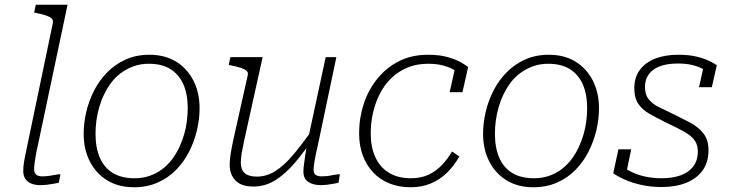

<svg xmlns="http://www.w3.org/2000/svg" viewBox="-20 -778 3076 810"><path d="M203 -681Q205 -693 198 -700Q191 -707 175 -712.5Q159 -718 134 -723L124 -725L131 -758H265L141 -171Q135 -146 131.5 -125.5Q128 -105 126 -90Q124 -75 124 -64Q124 -48 133 -41Q142 -34 157 -34Q173 -34 187 -36Q201 -38 213.5 -40.5Q226 -43 235 -43L228 -7Q218 -5 204.5 -2.5Q191 0 177 1.5Q163 3 148 3Q128 3 112 -3.5Q96 -10 87 -23.5Q78 -37 78 -57Q78 -73 81 -92.5Q84 -112 89.5 -137Q95 -162 101 -192Z M737 -158Q749 -184 757 -211.5Q765 -239 768.5 -267.5Q772 -296 772 -321Q772 -381 753.5 -422.5Q735 -464 699 -486.5Q663 -509 608 -509Q573 -509 544 -498.5Q515 -488 491 -470.5Q467 -453 449 -429Q431 -405 418 -377Q406 -352 398 -323.5Q390 -295 386.5 -267.5Q383 -240 383 -213Q383 -154 401.5 -112Q420 -70 456.5 -48Q493 -26 547 -26Q582 -26 611 -36Q640 -46 664 -64Q688 -82 706 -106Q724 -130 737 -158ZM333 -213Q333 -259 344 -306Q355 -353 377 -396Q399 -439 432.5 -473Q466 -507 510.5 -527Q555 -547 610 -547Q676 -547 723 -518Q770 -489 796 -438Q822 -387 822 -321Q822 -276 811 -229Q800 -182 778 -138.5Q756 -95 722.5 -61Q689 -27 644.5 -7.5Q600 12 545 12Q480 12 432.5 -17Q385 -46 359 -97Q333 -148 333 -213Z M1011 -189Q1004 -157 1000 -134Q996 -111 996 -92Q996 -73 1003 -59.5Q1010 -46 1025.5 -39.5Q1041 -33 1064 -33Q1105 -33 1142 -56.5Q1179 -80 1216.5 -124.5Q1254 -169 1297 -230L1307 -203Q1266 -141 1225.5 -93Q1185 -45 1142 -18Q1099 9 1049 9Q998 9 973.5 -16.5Q949 -42 949 -83Q949 -104 953.5 -131.5Q958 -159 965 -191L1025 -460Q1028 -472 1020.5 -479Q1013 -486 996.5 -491.5Q980 -497 955 -502L945 -504L952 -537H1088ZM1327 -194Q1319 -158 1313.5 -132Q1308 -106 1305.5 -89Q1303 -72 1303 -63Q1303 -47 1311.5 -40.5Q1320 -34 1336 -34Q1360 -34 1380 -38.5Q1400 -43 1414 -43L1408 -7Q1398 -5 1385.5 -2.5Q1373 0 1359 1.5Q1345 3 1332 3Q1301 3 1280.5 -10.5Q1260 -24 1260 -55Q1260 -64 1262 -81Q1264 -98 1267.5 -121.5Q1271 -145 1276 -175L1277 -179L1354 -537H1399Z M1714 -26Q1757 -26 1789 -41.5Q1821 -57 1845 -82.5Q1869 -108 1887 -139L1918 -118Q1896 -79 1866 -49.5Q1836 -20 1797.5 -4Q1759 12 1712 12Q1662 12 1622 -4.5Q1582 -21 1553.5 -51.5Q1525 -82 1510 -123.5Q1495 -165 1495 -215Q1495 -280 1514.5 -339.5Q1534 -399 1572 -446Q1610 -493 1663.5 -520Q1717 -547 1786 -547Q1836 -547 1871 -536.5Q1906 -526 1926.5 -514Q1947 -502 1955 -495L1931 -389H1877L1902 -501Q1914 -496 1920 -490Q1926 -484 1928 -477.5Q1930 -471 1929.5 -465.5Q1929 -460 1928 -456Q1918 -469 1899 -481Q1880 -493 1852 -501Q1824 -509 1786 -509Q1737 -509 1698 -492.5Q1659 -476 1630 -447.5Q1601 -419 1582 -381.5Q1563 -344 1553.5 -301.5Q1544 -259 1544 -215Q1544 -158 1563.5 -115Q1583 -72 1621 -49Q1659 -26 1714 -26Z M2422 -158Q2434 -184 2442 -211.5Q2450 -239 2453.5 -267.5Q2457 -296 2457 -321Q2457 -381 2438.5 -422.5Q2420 -464 2384 -486.5Q2348 -509 2293 -509Q2258 -509 2229 -498.5Q2200 -488 2176 -470.5Q2152 -453 2134 -429Q2116 -405 2103 -377Q2091 -352 2083 -323.5Q2075 -295 2071.5 -267.5Q2068 -240 2068 -213Q2068 -154 2086.5 -112Q2105 -70 2141.5 -48Q2178 -26 2232 -26Q2267 -26 2296 -36Q2325 -46 2349 -64Q2373 -82 2391 -106Q2409 -130 2422 -158ZM2018 -213Q2018 -259 2029 -306Q2040 -353 2062 -396Q2084 -439 2117.5 -473Q2151 -507 2195.5 -527Q2240 -547 2295 -547Q2361 -547 2408 -518Q2455 -489 2481 -438Q2507 -387 2507 -321Q2507 -276 2496 -229Q2485 -182 2463 -138.5Q2441 -95 2407.5 -61Q2374 -27 2329.5 -7.5Q2285 12 2230 12Q2165 12 2117.5 -17Q2070 -46 2044 -97Q2018 -148 2018 -213Z M2772 11Q2727 11 2687.5 2.5Q2648 -6 2617.5 -19.5Q2587 -33 2567 -47L2589 -148H2643L2618 -29Q2608 -37 2602.5 -47Q2597 -57 2595.5 -68Q2594 -79 2595 -85Q2614 -68 2640.5 -54.5Q2667 -41 2700 -33.5Q2733 -26 2772 -26Q2816 -26 2850.5 -38Q2885 -50 2904.5 -75.5Q2924 -101 2924 -140Q2924 -165 2912.5 -182.5Q2901 -200 2881.5 -213Q2862 -226 2837 -238Q2812 -250 2784 -264Q2750 -281 2720.5 -297.5Q2691 -314 2673.5 -339Q2656 -364 2656 -407Q2656 -451 2679 -482.5Q2702 -514 2743.5 -530.5Q2785 -547 2841 -547Q2887 -547 2919.5 -539Q2952 -531 2973 -520.5Q2994 -510 3004 -503L2983 -410H2929L2949 -500Q2955 -497 2959.5 -491.5Q2964 -486 2968 -479.5Q2972 -473 2973 -466Q2962 -478 2943.5 -488Q2925 -498 2899.5 -504Q2874 -510 2841 -510Q2771 -510 2736 -483.5Q2701 -457 2701 -411Q2701 -379 2716.5 -359.5Q2732 -340 2759 -326.5Q2786 -313 2822 -296Q2856 -279 2890 -261.5Q2924 -244 2946.5 -216.5Q2969 -189 2969 -144Q2969 -94 2944.5 -59.5Q2920 -25 2875.5 -7Q2831 11 2772 11Z"/></svg>

Font: Roboto Serif 20pt Thin
Style: Italic
Weight: 250
Italic angle: -10°
Version: Version 1.007